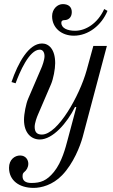

<svg xmlns="http://www.w3.org/2000/svg" viewBox="-20 -668 552 936"><path d="M234 -589C234 -533 279 -494 340 -494C411 -494 475 -545 504 -615L488 -624C456 -553 397 -518 346 -518C310 -518 279 -530 279 -557C279 -565 283 -570 295 -570C311 -570 330 -581 330 -609C330 -635 313 -648 286 -648C260 -648 234 -624 234 -589ZM24 150C24 212 74 248 144 248C181 248 237 234 283 186C338 129 371 44 383 0L501 -444H435L402 -324C368 -202 262 -12 184 -12C160 -12 149 -24 149 -50C149 -68 160 -98 165 -109L229 -258C240 -284 249 -331 249 -360C249 -428 218 -456 185 -456C120 -456 68 -362 36 -268L56 -262C75 -314 122 -426 174 -426C190 -426 197 -411 197 -394C197 -376 186 -346 181 -335L117 -186C107 -163 97 -113 97 -84C97 -20 132 12 174 12C237 12 307 -68 346 -147L352 -145L309 16C300 50 282 122 243 170C208 213 178 224 133 224C101 224 90 210 90 192C90 180 92 176 99 170C109 162 118 148 118 130C118 112 106 90 78 90C52 90 24 110 24 150Z"/></svg>

Font: Old Standard
Style: Italic
Weight: 400
Italic angle: -15.2°
Designer: Alexey Kryukov <alexios@thessalonica.org.ru>
Version: Version 2.0